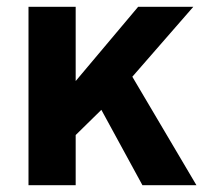

<svg xmlns="http://www.w3.org/2000/svg" viewBox="-20 -546 610 566"><path d="M64 0V-525.9H203.1V-307.1L387.2 -525.9H549.8L370.1 -319.8L559.1 0H399.9L278.8 -222.2L203.1 -147.9V0Z"/></svg>

Font: Archivo
Style: Bold
Weight: 700
Designer: Hector Gatti
Foundry: Omnibus-Type
Version: Version 2.001